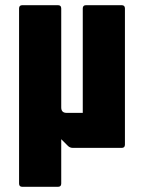

<svg xmlns="http://www.w3.org/2000/svg" viewBox="-20 -570 552 740"><path d="M66 150Q53.5 150 53.5 137.5V-537.5Q53.5 -550 66 -550H203.5Q216 -550 216 -537.5V-156Q216 -135 236.5 -135H299V-537.5Q299 -550 311.5 -550H449Q461.5 -550 461.5 -537.5V-12.5Q461.5 0 449 0H261Q249 0 241 -8.5L216 -33.5V137.5Q216 150 203.5 150Z"/></svg>

Font: Jaro 24pt
Style: Regular
Weight: 400
Designer: Agyei Archer, Celine Hurka, Mirko Velimirović
Version: Version 1.000